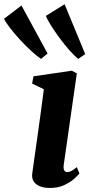

<svg xmlns="http://www.w3.org/2000/svg" viewBox="-110 -896 437 926"><path d="M130.5 10.5Q102 10.5 82 2.2Q62 -6 52.2 -21.5Q42.5 -37 45.5 -59Q48 -77.5 52.2 -107.5Q56.5 -137.5 62 -176.5Q67.5 -215.5 74 -262Q80.5 -308.5 87.5 -360Q94.5 -411.5 101.5 -465.5L45 -493L51.5 -528L236.5 -555L260.5 -542L197.5 -101.5Q195 -83.5 199.5 -74.8Q204 -66 214 -66Q224 -66 234.2 -71.5Q244.5 -77 260.5 -90L273 -59.5Q265.5 -49.5 247 -33Q228.5 -16.5 199.2 -3Q170 10.5 130.5 10.5ZM88 -612Q69 -624.5 41.5 -649.5Q14 -674.5 -13.5 -704.5Q-41 -734.5 -62 -761.8Q-83 -789 -90.5 -805.5L-6.5 -869.5L119.5 -638ZM267.5 -612Q249.5 -626 225.2 -653.2Q201 -680.5 177.2 -712.8Q153.5 -745 135.5 -773.8Q117.5 -802.5 111.5 -819.5L201.5 -875.5L301 -635Z"/></svg>

Font: Merriweather 48pt ExtraBold
Style: Italic
Weight: 800
Italic angle: -7.8°
Version: Version 2.101